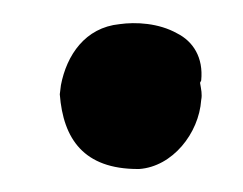

<svg xmlns="http://www.w3.org/2000/svg" viewBox="-20 -137 211 167"><path d="M32 -55C35 -16 53 10 100 10H101C130 8 153 -21 155 -50C156 -55 155 -59 154 -65L155 -67C157 -87 148 -101 134 -108C118 -117 98 -118 84 -116C54 -113 38 -89 33 -63Z"/></svg>

Font: Vapor
Style: BdObl
Weight: 700
Foundry: Cannot Into Space Fonts
Version: Version 0.179